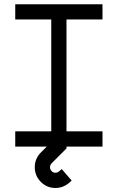

<svg xmlns="http://www.w3.org/2000/svg" viewBox="-20 -704 565 922"><path d="M311 174.8Q282.2 198.7 246.1 198.7Q205.1 198.7 176 169.4Q147 140.1 147 99.1Q147 59.1 174.8 29.8L226.1 -21.5V-41.5H299.3V8.8L227.5 80.6Q220.2 88.9 220.2 99.1Q220.2 109.9 228 117.7Q235.8 125.5 246.1 125.5Q255.4 125.5 263.2 119.1L276.4 107.9L324.2 163.1ZM472.2 -73.2V0H53.2V-73.2H226.1V-610.4H53.2V-683.6H472.2V-610.4H299.3V-73.2Z"/></svg>

Font: Anka/Coder Condensed
Style: Regular
Weight: 400
Width: 4
Monospace: yes
Version: Version 1.100